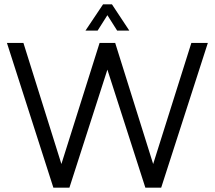

<svg xmlns="http://www.w3.org/2000/svg" viewBox="-20 -865 991 885"><path d="M496 -845H455L374 -724H430L475 -795L520 -724H576L496 -845ZM862 -667 686 -109 511 -667H439L263 -109L88 -667H12L226 0H300L475 -544L650 0H723L938 -667H862Z"/></svg>

Font: Maven Pro
Style: Regular
Weight: 400
Designer: Joe Prince
Foundry: Joe Prince
Version: Version 1.003